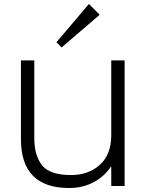

<svg xmlns="http://www.w3.org/2000/svg" viewBox="-20 -933 735 963"><path d="M605 -630V0H538V-97H536Q503 -47 448.5 -18.5Q394 10 327 10Q85 10 85 -235V-630H152V-240Q152 -153 191 -104Q230 -55 336 -55Q424 -55 481 -106.5Q538 -158 538 -254V-630ZM426 -913 480 -859 289 -695 263 -721Z"/></svg>

Font: Sinkin Sans 300 Light
Style: Regular
Weight: 300
Designer: Keith Bates
Foundry: K-Type
Version: Sinkin Sans (version 1.0)  by Keith Bates   •   © 2014   www